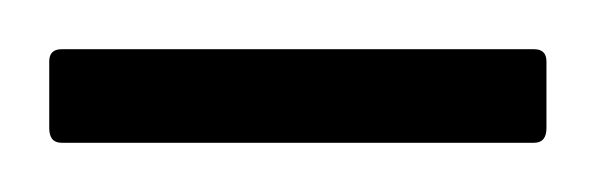

<svg xmlns="http://www.w3.org/2000/svg" viewBox="-20 -489 242 78"><path d="M5 -431Q0 -431 0 -437V-464Q0 -469 5 -469H197Q202 -469 202 -464V-437Q202 -431 197 -431Z"/></svg>

Font: Zain Light
Style: Regular
Weight: 300
Designer: Zain,Boutros
Foundry: Mobile Telecommunications Company (Zain), 2024
Version: Version 1.51; ttfautohint (v1.8.4)